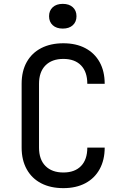

<svg xmlns="http://www.w3.org/2000/svg" viewBox="-20 -964 640 994"><path d="M308 10Q242 10 193.5 -15Q145 -40 118.5 -87.5Q92 -135 92 -200V-530Q92 -596 118.5 -643Q145 -690 193.5 -715Q242 -740 308 -740Q374 -740 422 -714.5Q470 -689 496 -642Q522 -595 522 -530H432Q432 -592 399.5 -625.5Q367 -659 308 -659Q249 -659 215.5 -625.5Q182 -592 182 -530V-200Q182 -138 215.5 -104.5Q249 -71 308 -71Q367 -71 399.5 -104.5Q432 -138 432 -200H522Q522 -136 496 -88.5Q470 -41 422 -15.5Q374 10 308 10ZM305 -816Q272 -816 253 -833.5Q234 -851 234 -880Q234 -909 253 -926.5Q272 -944 305 -944Q338 -944 357 -926.5Q376 -909 376 -880Q376 -851 357 -833.5Q338 -816 305 -816Z"/></svg>

Font: JetBrains Mono
Style: Regular
Weight: 400
Monospace: yes
Designer: Philipp Nurullin, Konstantin Bulenkov
Foundry: JetBrains
Version: Version 2.305